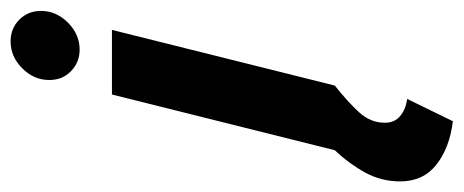

<svg xmlns="http://www.w3.org/2000/svg" viewBox="-337 -372 867 359"><g transform="rotate(-90 96.5 -192.5)"><path d="M49.3 220.8Q-0.7 214.6 -31.9 189.9Q-63.2 165.3 -63.2 122.2Q-63.2 86.8 -46.5 56.6Q-29.9 26.4 -4.9 0L99.3 -416.7H220.1L116 0Q85.4 24.3 66 45.5Q46.5 66.7 46.5 93.8Q46.5 111.8 59 122.2Q71.5 132.6 91 135.4ZM183.3 -477.1Q159.7 -477.1 143.1 -493.1Q126.4 -509 126.4 -534Q126.4 -562.5 148.3 -584.4Q170.1 -606.2 198.6 -606.2Q222.9 -606.2 239.2 -589.9Q255.6 -573.6 255.6 -549.3Q255.6 -520.8 233.7 -499Q211.8 -477.1 183.3 -477.1Z"/></g></svg>

Font: Afacad
Style: Italic
Weight: 400
Italic angle: -14°
Designer: Kristian Moeller
Foundry: Dicotype
Version: Version 1.000